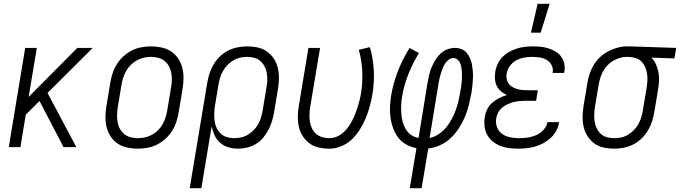

<svg xmlns="http://www.w3.org/2000/svg" viewBox="-20 -771 3563 1006"><path d="M380 0H313L187 -242L115 -170L87 0H26L112 -520H173L130 -263L385 -520H466L229 -284Z M701 8Q673 8 645.5 2Q618 -4 596 -19Q574 -34 559.5 -56.5Q545 -79 538.5 -105.5Q532 -132 532.5 -160.5Q533 -189 538 -218L558 -338Q562 -363 570 -387.5Q578 -412 592.5 -435Q607 -458 627.5 -476.5Q648 -495 672 -507Q696 -519 721.5 -523.5Q747 -528 772 -528Q800 -528 827.5 -522Q855 -516 877 -501Q899 -486 914 -463.5Q929 -441 935.5 -414.5Q942 -388 941.5 -359.5Q941 -331 936 -302L916 -182Q912 -157 904 -132.5Q896 -108 881.5 -85Q867 -62 846.5 -43.5Q826 -25 802 -13Q778 -1 752 3.5Q726 8 701 8ZM701 -47Q720 -47 739 -51Q758 -55 775.5 -64.5Q793 -74 807.5 -88Q822 -102 831.5 -119Q841 -136 847 -154.5Q853 -173 856 -191L876 -311Q880 -331 880.5 -350.5Q881 -370 877.5 -388.5Q874 -407 865.5 -423.5Q857 -440 842.5 -451.5Q828 -463 809.5 -468Q791 -473 772 -473Q753 -473 734.5 -469Q716 -465 698.5 -455.5Q681 -446 666.5 -432Q652 -418 642 -401Q632 -384 626 -365.5Q620 -347 617 -329L597 -209Q594 -189 593.5 -169.5Q593 -150 596 -131.5Q599 -113 608 -96.5Q617 -80 631 -68.5Q645 -57 663.5 -52Q682 -47 701 -47Z M974 215 1066 -338Q1070 -362 1078 -386.5Q1086 -411 1099.5 -434Q1113 -457 1132.5 -475.5Q1152 -494 1175.5 -506Q1199 -518 1225 -523Q1251 -528 1275 -528Q1304 -528 1331 -522Q1358 -516 1379.5 -500.5Q1401 -485 1415.5 -462.5Q1430 -440 1436 -413.5Q1442 -387 1441.5 -359Q1441 -331 1436 -302L1416 -182Q1412 -159 1405 -136Q1398 -113 1386.5 -91Q1375 -69 1359 -49.5Q1343 -30 1321.5 -17Q1300 -4 1276 2Q1252 8 1229 8Q1202 8 1177.5 1Q1153 -6 1134 -22.5Q1115 -39 1104.5 -61.5Q1094 -84 1089 -109L1035 215ZM1206 -47Q1224 -47 1243 -51Q1262 -55 1278.5 -65Q1295 -75 1309 -89Q1323 -103 1332.5 -120Q1342 -137 1347.5 -155Q1353 -173 1356 -191L1376 -311Q1380 -331 1380.5 -350Q1381 -369 1378 -387.5Q1375 -406 1366.5 -422.5Q1358 -439 1344.5 -451Q1331 -463 1313 -468Q1295 -473 1275 -473Q1257 -473 1238.5 -469Q1220 -465 1203 -455Q1186 -445 1172.5 -431Q1159 -417 1149 -400Q1139 -383 1133.5 -365Q1128 -347 1125 -329L1106 -215Q1103 -195 1102.5 -175.5Q1102 -156 1104.5 -137Q1107 -118 1115 -101Q1123 -84 1136 -71.5Q1149 -59 1167.5 -53Q1186 -47 1206 -47Z M1705 8Q1677 8 1650 2Q1623 -4 1602 -19.5Q1581 -35 1566.5 -57.5Q1552 -80 1546 -106.5Q1540 -133 1540.5 -161Q1541 -189 1546 -218L1596 -520H1657L1605 -209Q1602 -189 1601.5 -170Q1601 -151 1604 -132.5Q1607 -114 1615 -97.5Q1623 -81 1636.5 -69.5Q1650 -58 1668 -52.5Q1686 -47 1705 -47Q1724 -47 1743 -54.5Q1762 -62 1777 -75Q1792 -88 1804 -104.5Q1816 -121 1825 -138.5Q1834 -156 1841 -174Q1848 -192 1854 -210.5Q1860 -229 1864.5 -247.5Q1869 -266 1872 -285Q1881 -343 1878 -400Q1875 -457 1860 -510L1918 -524Q1935 -466 1938.5 -403Q1942 -340 1931 -276Q1926 -245 1917.5 -214Q1909 -183 1896.5 -152.5Q1884 -122 1866 -93.5Q1848 -65 1824 -41.5Q1800 -18 1768.5 -5Q1737 8 1705 8Z M2127 215 2162 5Q2134 0 2108.5 -14Q2083 -28 2066.5 -50Q2050 -72 2040 -99Q2030 -126 2026 -155Q2022 -184 2023.5 -214Q2025 -244 2030 -274Q2041 -338 2065.5 -400Q2090 -462 2126 -520L2175 -493Q2142 -439 2119.5 -382Q2097 -325 2087 -266Q2083 -244 2082 -221.5Q2081 -199 2082.5 -177Q2084 -155 2089.5 -134Q2095 -113 2105.5 -95Q2116 -77 2133.5 -64.5Q2151 -52 2173 -48L2221 -343Q2225 -363 2229.5 -382.5Q2234 -402 2242.5 -421Q2251 -440 2262 -458Q2273 -476 2288.5 -490.5Q2304 -505 2324 -512.5Q2344 -520 2364 -520Q2382 -520 2398.5 -513.5Q2415 -507 2425.5 -494Q2436 -481 2443 -465Q2450 -449 2453 -432Q2456 -415 2457.5 -397.5Q2459 -380 2458 -361.5Q2457 -343 2455.5 -325Q2454 -307 2451 -289Q2445 -257 2437.5 -225Q2430 -193 2417.5 -162.5Q2405 -132 2386.5 -102.5Q2368 -73 2343 -49Q2318 -25 2286.5 -10.5Q2255 4 2224 7L2189 215ZM2231 -48Q2256 -53 2279 -68.5Q2302 -84 2319 -105Q2336 -126 2348.5 -150Q2361 -174 2369.5 -198.5Q2378 -223 2383.5 -248Q2389 -273 2393 -298Q2395 -310 2397 -322.5Q2399 -335 2399.5 -347Q2400 -359 2400.5 -371.5Q2401 -384 2400 -396Q2399 -408 2397 -419.5Q2395 -431 2390.5 -441.5Q2386 -452 2376.5 -459.5Q2367 -467 2355 -467Q2342 -467 2330.5 -458Q2319 -449 2311.5 -437Q2304 -425 2299 -412Q2294 -399 2290 -386.5Q2286 -374 2283 -361Q2280 -348 2278 -335Z M2696 8Q2672 8 2647.5 5Q2623 2 2601.5 -6.5Q2580 -15 2562 -29.5Q2544 -44 2533 -64Q2522 -84 2519 -108Q2516 -132 2520 -157Q2523 -177 2532.5 -197.5Q2542 -218 2559 -232.5Q2576 -247 2595.5 -257Q2615 -267 2636 -273Q2619 -281 2605 -292.5Q2591 -304 2583 -320.5Q2575 -337 2573.5 -356Q2572 -375 2575 -395Q2578 -415 2587.5 -435.5Q2597 -456 2612.5 -472Q2628 -488 2647.5 -499Q2667 -510 2687.5 -516.5Q2708 -523 2729 -525.5Q2750 -528 2771 -528Q2792 -528 2813 -526Q2834 -524 2854 -517.5Q2874 -511 2891.5 -500.5Q2909 -490 2920.5 -474Q2932 -458 2936.5 -437.5Q2941 -417 2937 -396L2936 -389H2875L2876 -393Q2879 -414 2869.5 -431Q2860 -448 2843.5 -457.5Q2827 -467 2807 -470Q2787 -473 2767 -473Q2746 -473 2725 -469Q2704 -465 2684.5 -454.5Q2665 -444 2651.5 -425Q2638 -406 2635 -386Q2632 -372 2634.5 -358Q2637 -344 2644.5 -333.5Q2652 -323 2663.5 -316Q2675 -309 2688 -305Q2701 -301 2715 -299.5Q2729 -298 2743 -298H2798L2789 -243H2734Q2718 -243 2702 -241.5Q2686 -240 2670.5 -236Q2655 -232 2639.5 -225Q2624 -218 2611 -207Q2598 -196 2590 -181Q2582 -166 2580 -150Q2576 -126 2584.5 -104Q2593 -82 2611.5 -69Q2630 -56 2653.5 -51.5Q2677 -47 2701 -47Q2715 -47 2730.5 -48.5Q2746 -50 2760.5 -53.5Q2775 -57 2789.5 -63Q2804 -69 2816 -79Q2828 -89 2837 -102.5Q2846 -116 2848 -131H2909V-130Q2906 -108 2895 -87Q2884 -66 2866.5 -49.5Q2849 -33 2828 -21.5Q2807 -10 2785 -3.5Q2763 3 2740.5 5.5Q2718 8 2696 8ZM2762 -600 2797 -751H2860L2813 -600Z M3198 8Q3169 8 3142 2Q3115 -4 3094 -19.5Q3073 -35 3058.5 -57.5Q3044 -80 3038 -106.5Q3032 -133 3032.5 -161Q3033 -189 3038 -218L3058 -338Q3062 -362 3070 -386Q3078 -410 3092 -432.5Q3106 -455 3125.5 -473Q3145 -491 3168.5 -503Q3192 -515 3216.5 -521.5Q3241 -528 3266 -528H3281L3523 -520L3514 -465L3393 -469Q3408 -454 3417 -434Q3426 -414 3430 -392.5Q3434 -371 3433 -348Q3432 -325 3428 -302L3408 -182Q3404 -158 3396 -133.5Q3388 -109 3374 -86Q3360 -63 3340.5 -44.5Q3321 -26 3297.5 -14Q3274 -2 3248 3Q3222 8 3198 8ZM3198 -47Q3216 -47 3235 -51Q3254 -55 3270.5 -65Q3287 -75 3301 -89Q3315 -103 3324.5 -120Q3334 -137 3339.5 -155Q3345 -173 3348 -191L3368 -311Q3371 -330 3372 -348Q3373 -366 3370.5 -383.5Q3368 -401 3361.5 -417Q3355 -433 3344 -445.5Q3333 -458 3317 -464.5Q3301 -471 3282 -472L3272 -473H3263Q3245 -473 3227 -467.5Q3209 -462 3192.5 -452.5Q3176 -443 3162.5 -428.5Q3149 -414 3140 -397.5Q3131 -381 3125.5 -363.5Q3120 -346 3117 -329L3097 -209Q3094 -189 3093.5 -170Q3093 -151 3096 -132.5Q3099 -114 3107 -97.5Q3115 -81 3128.5 -69Q3142 -57 3160 -52Q3178 -47 3198 -47Z"/></svg>

Font: Iosevka Light Oblique
Style: Regular
Weight: 300
Italic angle: -9°
Monospace: yes
Designer: Belleve Invis
Foundry: Belleve Invis
Version: Version 32.5.0; ttfautohint (v1.8.4)